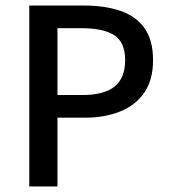

<svg xmlns="http://www.w3.org/2000/svg" viewBox="-20 -675 615 695"><path d="M86 0V-655H284Q357 -655 413.5 -636.5Q470 -618 502 -574.5Q534 -531 534 -457Q534 -386 502.5 -340Q471 -294 415 -271.5Q359 -249 288 -249H188V0ZM188 -331H278Q357 -331 395 -362Q433 -393 433 -457Q433 -523 393 -548Q353 -573 274 -573H188Z"/></svg>

Font: Assistant ExtraLight SemiBold
Style: Regular
Weight: 600
Version: Version 3.000